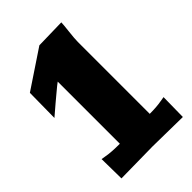

<svg xmlns="http://www.w3.org/2000/svg" viewBox="-213 -813 907 907"><g transform="rotate(-45 240.0 -360.0)"><path d="M370.1 -721.2Q370.1 -709.5 365 -665.5Q359.9 -621.6 359.9 -600.1V-120.1Q406.7 -120.1 438 -126L461.9 -129.9L460 1L259.8 -2L49.8 1L47.9 -129.9L71.8 -126Q103 -120.1 160.2 -120.1V-535.2Q149.9 -528.3 117.9 -501.2Q85.9 -474.1 82 -471.2L27.8 -424.8L29.8 -590.8L220.2 -717.8Z"/></g></svg>

Font: Zantroke
Style: Regular
Weight: 500
Foundry: gluk
Version: Version 0.36